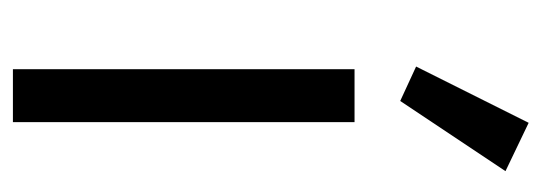

<svg xmlns="http://www.w3.org/2000/svg" viewBox="-284 -534 819 290"><g transform="rotate(90 125.0 -389.5)"><path d="M85 0V-516H165V0ZM133 -585 81 -609 166 -779 239 -744Z"/></g></svg>

Font: IBM Plex Sans Thai
Style: Regular
Weight: 400
Designer: Mike Abbink, Paul van der Laan, Pieter van Rosmalen, Ben Mitchell, Mark Frömberg
Foundry: Bold Monday
Version: Version 1.2